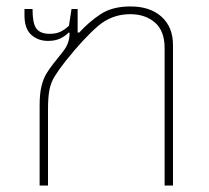

<svg xmlns="http://www.w3.org/2000/svg" viewBox="-20 -576 649 596"><path d="M103 0V-249Q103 -286 109 -309.5Q115 -333 125 -349Q135 -365 147 -380Q165 -402 176 -416.5Q187 -431 191.5 -444.5Q196 -458 196 -474L193 -475Q184 -465 168 -457Q152 -449 129 -449Q98 -449 77 -468Q56 -487 56 -528V-548H81Q81 -502 93.5 -486.5Q106 -471 134 -471Q153 -471 166.5 -477Q180 -483 194 -496L202 -548H221V-475H226Q255 -507 291.5 -531.5Q328 -556 385 -556Q446 -556 481.5 -524Q517 -492 517 -436V0H491V-427Q491 -480 461 -506Q431 -532 384 -532Q327 -532 283.5 -494.5Q240 -457 184 -387Q162 -359 150 -339.5Q138 -320 133.5 -297.5Q129 -275 129 -236V0Z"/></svg>

Font: Noto Sans Thai Thin
Style: Regular
Weight: 250
Designer: Monotype Design Team
Foundry: Monotype Imaging Inc.
Version: Version 2.001